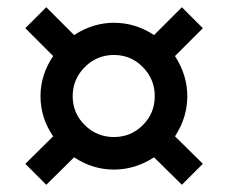

<svg xmlns="http://www.w3.org/2000/svg" viewBox="-20 -535 630 531"><path d="M50 -82 127 -158Q92 -209 92 -269Q92 -328 127 -380L50 -457L108 -515L185 -438Q237 -472 295 -472Q355 -472 406 -438L483 -515L541 -457L464 -380Q498 -327 498 -269Q498 -210 464 -158L541 -82L483 -24L406 -100Q354 -66 295 -66Q236 -66 185 -100L108 -24ZM295 -156Q342 -156 375 -189Q408 -222 408 -269Q408 -316 375 -349.5Q342 -383 295 -383Q248 -383 214.5 -349.5Q181 -316 181 -269Q181 -222 214.5 -189Q248 -156 295 -156Z"/></svg>

Font: BLUETTI 2.0 Normal
Style: Normal
Weight: 400
Designer: Stijn de Vries
Foundry: tokotype
Version: Version 2.005;October 31, 2023;FontCreator 14.0.0.2814 64-bi